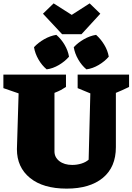

<svg xmlns="http://www.w3.org/2000/svg" viewBox="-34 -1101 783 1135"><path d="M360 14Q221 14 143.5 -49Q66 -112 66 -219L76 -549L-14 -580V-660H356V-587Q341 -577 326 -569Q311 -561 288 -552V-206Q288 -171 317 -148.5Q346 -126 393 -126Q421 -126 447 -134Q473 -142 490 -157L500 -549L425 -580V-660H729V-587Q708 -577 688.5 -568Q669 -559 651 -552V-231Q651 -113 574 -49.5Q497 14 360 14ZM496 -1081 559 -1020 448 -899H333L220 -1020L283 -1081L390 -1013ZM299 -895Q328 -870 348 -836Q368 -802 374 -766Q350 -738 314.5 -717Q279 -696 242 -691Q214 -714 193.5 -749.5Q173 -785 167 -822Q192 -849 227 -869Q262 -889 299 -895ZM534 -895Q562 -870 582.5 -836Q603 -802 609 -766Q585 -738 549.5 -717Q514 -696 477 -691Q449 -714 428.5 -749.5Q408 -785 402 -822Q427 -849 462 -869Q497 -889 534 -895Z"/></svg>

Font: Piazzolla Black
Style: Regular
Weight: 900
Designer: Juan Pablo del Peral
Foundry: Huerta Tipografica
Version: Version 1.330